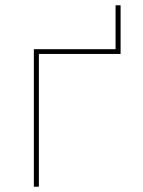

<svg xmlns="http://www.w3.org/2000/svg" viewBox="-20 -706 540 726"><path d="M108 0V-520H417V-686H436V-502H127V0Z"/></svg>

Font: Iosevka Term Curly Thin
Style: Regular
Weight: 100
Designer: Belleve Invis
Foundry: Belleve Invis
Version: Version 32.3.0